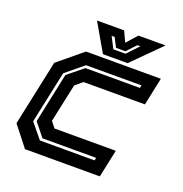

<svg xmlns="http://www.w3.org/2000/svg" viewBox="-126 -809 877 921"><g transform="rotate(20 312.5 -349.0)"><path d="M100.5 0 19.5 -103 90.5 -437 215.5 -540H597.5L567.5 -398.5H254.5L217.5 -368L175.5 -172L199.5 -141.5H512.5L482.5 0ZM153.5 -63.5H432.5L435.5 -77.5H161.5L107 -145.5L161 -400.5L240 -464.5H518L521 -478.5H238L148 -404.5L91.5 -139ZM296 -556 214 -698H352.5L377.5 -644L425.5 -698H564L422 -556ZM335 -595H397L452 -653H436.5L392.5 -606H344.5L320.5 -653H305Z"/></g></svg>

Font: Tourney
Style: Bold Italic
Weight: 700
Italic angle: -12°
Version: Version 1.015